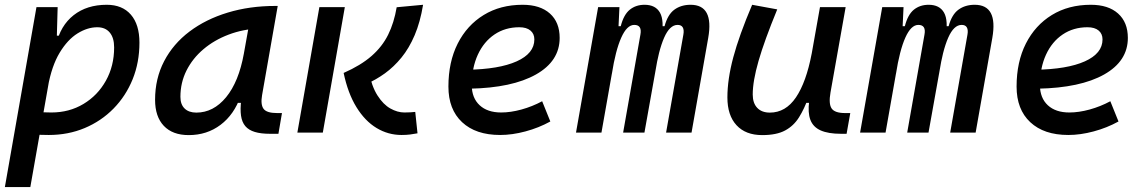

<svg xmlns="http://www.w3.org/2000/svg" viewBox="-23 -547 4730 792"><path d="M102.1 224.6H-2.9L127.4 -517.6H214.8L211.4 -395ZM178.2 9.8Q142.6 9.8 107.4 7.1Q72.3 4.4 36.6 -0.5L85.4 -95.2Q117.2 -83 189 -83Q262.7 -83 321.3 -118.2Q379.9 -153.3 413.8 -214.1Q447.8 -274.9 447.8 -351.6Q447.8 -391.1 429.7 -412.8Q411.6 -434.6 378.4 -434.6Q337.9 -434.6 296.9 -409.2Q255.9 -383.8 223.1 -329.6Q190.4 -275.4 174.8 -189.5L193.8 -399.9H236.3L208.5 -362.8Q226.1 -441.4 280.8 -484.4Q335.4 -527.3 417.5 -527.3Q481.4 -527.3 516.8 -486.6Q552.2 -445.8 552.2 -371.1Q552.2 -289.6 524.2 -220.2Q496.1 -150.9 445.3 -99.1Q394.5 -47.4 326.4 -18.8Q258.3 9.8 178.2 9.8Z M755.4 10.3Q689 10.3 652.8 -27.8Q616.7 -65.9 616.7 -135.3Q616.7 -223.1 654.1 -294.7Q691.4 -366.2 758.8 -417Q826.2 -467.8 916.5 -495.1Q1006.8 -522.5 1112.8 -522.5H1122.6L1058.1 -154.8Q1051.3 -115.7 1064.2 -98.1Q1077.1 -80.6 1120.1 -80.6H1140.1L1125.5 4.9H1090.8Q1053.2 4.9 1028.1 -2.7Q1002.9 -10.3 989 -26.6Q975.1 -43 971.2 -69.8Q967.3 -96.7 972.2 -135.3L1000.5 -122.6H943.8L969.7 -150.9Q942.9 -74.2 886.7 -32Q830.6 10.3 755.4 10.3ZM787.1 -82.5Q857.4 -82.5 909.7 -146Q961.9 -209.5 982.9 -325.7L1008.3 -467.3L1047.9 -429.7Q979.5 -426.8 920.2 -404.3Q860.8 -381.8 816.2 -344Q771.5 -306.2 746.3 -256.1Q721.2 -206.1 721.2 -147.5Q721.2 -116.2 738.5 -99.4Q755.9 -82.5 787.1 -82.5Z M1633.3 9.8Q1578.1 9.8 1530.3 -19Q1482.4 -47.9 1447.3 -105Q1412.1 -162.1 1394.5 -246.1Q1465.3 -277.3 1509.5 -315.9Q1553.7 -354.5 1578.1 -403.8Q1602.5 -453.1 1613.3 -517.1L1722.2 -527.3Q1710.4 -455.6 1687.5 -401.9Q1664.6 -348.1 1633.1 -309.6Q1601.6 -271 1564.7 -244.4Q1527.8 -217.8 1488.3 -200.7L1498 -252.9Q1510.3 -190.4 1534.2 -153.1Q1558.1 -115.7 1587.4 -99.4Q1616.7 -83 1645 -83Q1661.1 -83 1670.2 -83.7Q1679.2 -84.5 1689.9 -85.4L1699.2 2.9Q1684.1 5.9 1668.7 7.8Q1653.3 9.8 1633.3 9.8ZM1203.6 0 1294.4 -517.6H1399.4L1308.6 0Z M2044.4 -83Q2083.5 -83 2127.9 -95.2Q2172.4 -107.4 2213.4 -129.4L2247.1 -45.9Q2199.2 -19.5 2144.5 -4.9Q2089.8 9.8 2040 9.8Q1939.5 9.8 1883.1 -43Q1826.7 -95.7 1826.7 -189.9Q1826.7 -291.5 1865 -367.2Q1903.3 -442.9 1972.2 -485.1Q2041 -527.3 2132.8 -527.3Q2205.1 -527.3 2245.4 -491.2Q2285.6 -455.1 2285.6 -390.6Q2285.6 -294.9 2187.7 -239.7Q2089.8 -184.6 1914.6 -181.2L1904.3 -259.3Q2035.2 -261.2 2108.2 -293.9Q2181.2 -326.7 2181.2 -384.3Q2181.2 -407.7 2165 -421.1Q2148.9 -434.6 2119.1 -434.6Q2061 -434.6 2016.8 -404.8Q1972.7 -375 1948 -321.3Q1923.3 -267.6 1922.9 -195.8Q1923.3 -142.6 1955.6 -112.8Q1987.8 -83 2044.4 -83Z M2532.2 -517.6 2525.9 -384.3 2458 0H2353L2444.3 -517.6ZM2547.4 0 2618.7 -404.3Q2626 -444.3 2593.3 -444.3Q2563 -444.3 2539.6 -391.6Q2516.1 -338.9 2501 -242.7L2512.7 -439H2537.6Q2549.8 -486.8 2575 -507.1Q2600.1 -527.3 2635.7 -527.3Q2681.2 -527.3 2699.5 -494.6Q2717.8 -461.9 2705.1 -390.6L2635.3 0ZM2898.4 -390.6 2829.6 0H2724.6L2795.9 -404.3Q2799.3 -423.3 2793.5 -433.8Q2787.6 -444.3 2772 -444.3Q2739.7 -444.3 2716.6 -391.6Q2693.4 -338.9 2678.7 -242.7L2685.5 -439H2718.3Q2731.4 -487.3 2759 -507.3Q2786.6 -527.3 2825.7 -527.3Q2922.4 -527.3 2898.4 -390.6Z M3121.1 10.3Q3052.7 10.3 3015.1 -30.5Q2977.5 -71.3 2977.5 -145Q2977.5 -219.7 3001.7 -310.3Q3025.9 -400.9 3079.6 -527.3L3183.1 -508.3Q3129.9 -378.9 3106 -295.7Q3082 -212.4 3082 -157.2Q3082 -121.6 3100.6 -102.1Q3119.1 -82.5 3152.8 -82.5Q3217.8 -82.5 3260.3 -145.3Q3302.7 -208 3325.2 -325.7L3316.4 -122.6H3284.2L3312 -146Q3294.9 -98.1 3272.9 -63Q3251 -27.8 3215.6 -8.8Q3180.2 10.3 3121.1 10.3ZM3446.3 4.9Q3393.6 4.9 3362.3 -9Q3331.1 -22.9 3319.8 -52.7Q3308.6 -82.5 3314.9 -129.9L3309.1 -234.9L3359.4 -517.6H3465.3L3402.8 -165.5Q3394.5 -118.7 3407.5 -99.6Q3420.4 -80.6 3463.4 -80.6H3484.4L3469.2 4.9Z M3704.1 -517.6 3697.8 -384.3 3629.9 0H3524.9L3616.2 -517.6ZM3719.2 0 3790.5 -404.3Q3797.9 -444.3 3765.1 -444.3Q3734.9 -444.3 3711.4 -391.6Q3688 -338.9 3672.9 -242.7L3684.6 -439H3709.5Q3721.7 -486.8 3746.8 -507.1Q3772 -527.3 3807.6 -527.3Q3853 -527.3 3871.3 -494.6Q3889.6 -461.9 3877 -390.6L3807.1 0ZM4070.3 -390.6 4001.5 0H3896.5L3967.8 -404.3Q3971.2 -423.3 3965.3 -433.8Q3959.5 -444.3 3943.8 -444.3Q3911.6 -444.3 3888.4 -391.6Q3865.2 -338.9 3850.6 -242.7L3857.4 -439H3890.1Q3903.3 -487.3 3930.9 -507.3Q3958.5 -527.3 3997.6 -527.3Q4094.2 -527.3 4070.3 -390.6Z M4388.2 -83Q4427.2 -83 4471.7 -95.2Q4516.1 -107.4 4557.1 -129.4L4590.8 -45.9Q4543 -19.5 4488.3 -4.9Q4433.6 9.8 4383.8 9.8Q4283.2 9.8 4226.8 -43Q4170.4 -95.7 4170.4 -189.9Q4170.4 -291.5 4208.7 -367.2Q4247.1 -442.9 4315.9 -485.1Q4384.8 -527.3 4476.6 -527.3Q4548.8 -527.3 4589.1 -491.2Q4629.4 -455.1 4629.4 -390.6Q4629.4 -294.9 4531.5 -239.7Q4433.6 -184.6 4258.3 -181.2L4248 -259.3Q4378.9 -261.2 4451.9 -293.9Q4524.9 -326.7 4524.9 -384.3Q4524.9 -407.7 4508.8 -421.1Q4492.7 -434.6 4462.9 -434.6Q4404.8 -434.6 4360.6 -404.8Q4316.4 -375 4291.7 -321.3Q4267.1 -267.6 4266.6 -195.8Q4267.1 -142.6 4299.3 -112.8Q4331.5 -83 4388.2 -83Z"/></svg>

Font: Cascadia Mono NF
Style: Italic
Weight: 400
Italic angle: -10°
Monospace: yes
Designer: Aaron Bell
Foundry: Saja Typeworks
Version: Version 2404.023